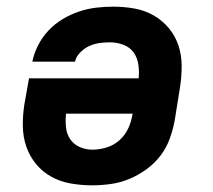

<svg xmlns="http://www.w3.org/2000/svg" viewBox="-20 -548 640 576"><path d="M257 8Q224 8 192.5 2.5Q161 -3 134.5 -17.5Q108 -32 88.5 -55.5Q69 -79 59 -108Q49 -137 48.5 -169.5Q48 -202 53 -234L67 -313H396Q398 -334 395 -354.5Q392 -375 381 -390.5Q370 -406 350.5 -413.5Q331 -421 311 -421Q295 -421 279.5 -419Q264 -417 249 -410.5Q234 -404 221 -391Q208 -378 205 -363H77Q82 -388 94.5 -412.5Q107 -437 126 -457Q145 -477 168.5 -491Q192 -505 217.5 -513.5Q243 -522 268.5 -525Q294 -528 320 -528Q352 -528 383 -522.5Q414 -517 440.5 -502Q467 -487 486.5 -463.5Q506 -440 515.5 -411Q525 -382 525 -350Q525 -318 520 -286L504 -186Q499 -159 489 -131.5Q479 -104 461 -80.5Q443 -57 418.5 -39.5Q394 -22 367.5 -11Q341 0 312.5 4Q284 8 257 8ZM257 -99Q278 -99 299.5 -105.5Q321 -112 338 -127Q355 -142 364.5 -162.5Q374 -183 377 -203L378 -207H178Q176 -186 178 -166Q180 -146 190.5 -130.5Q201 -115 219 -107Q237 -99 257 -99Z"/></svg>

Font: Iosevka Aile Extrabold Oblique
Style: Regular
Weight: 800
Italic angle: -9°
Designer: Belleve Invis
Foundry: Belleve Invis
Version: Version 31.1.0; ttfautohint (v1.8.4)